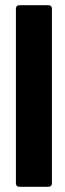

<svg xmlns="http://www.w3.org/2000/svg" viewBox="-20 -716 250 736"><path d="M55 0Q41 0 41 -14V-682Q41 -696 55 -696H165Q179 -696 179 -682V-14Q179 0 165 0Z"/></svg>

Font: AL Dynamic
Style: Bold
Weight: 700
Version: Version 1.000; ttfautohint (v1.8.2) -l 8 -r 50 -G 200 -x 14 